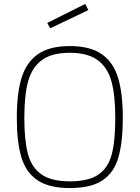

<svg xmlns="http://www.w3.org/2000/svg" viewBox="-20 -942 706 971"><path d="M65 -347Q65 -468 88.5 -546.5Q112 -625 170.5 -667Q229 -709 333 -709Q437 -709 495.5 -667.5Q554 -626 577.5 -547.5Q601 -469 601 -347Q601 -220 578 -143.5Q555 -67 497 -29Q439 9 333 9Q228 9 169.5 -30.5Q111 -70 88 -147Q65 -224 65 -347ZM563 -347Q563 -458 544 -529Q525 -600 474.5 -637.5Q424 -675 333 -675Q241 -675 191 -637.5Q141 -600 122 -530Q103 -460 103 -347Q103 -233 121 -164.5Q139 -96 189 -60.5Q239 -25 333 -25Q428 -25 477.5 -59Q527 -93 545 -161Q563 -229 563 -347ZM219 -826 411 -922 427 -891 234 -799Z"/></svg>

Font: Cairo ExtraLight
Style: Regular
Weight: 275
Designer: Mohamed Gaber, Accademia di Belle Arti di Urbino and others
Foundry: Kief Type Foundry, Accademia di Belle Arti di Urbino and others
Version: Version 3.011